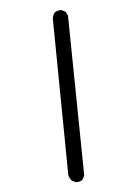

<svg xmlns="http://www.w3.org/2000/svg" viewBox="-54 -810 607 842"><g transform="rotate(-5 250.0 -389.0)"><path d="M250 -9.8Q265.6 -9.8 275.9 -18.6L284.7 -36.1L274.9 -741.2L266.1 -758.3L249 -767.1Q246.6 -767.6 244.1 -767.6Q228.5 -767.6 217.8 -758.8Q209.5 -748 207.5 -733.9L215.3 -45.4Q217.3 -31.2 227.5 -19L245.1 -10.3Q247.6 -9.8 250 -9.8Z"/></g></svg>

Font: Bakudai
Style: Light
Weight: 300
Version: Version 1.48